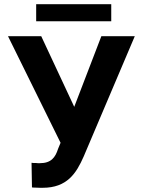

<svg xmlns="http://www.w3.org/2000/svg" viewBox="-20 -883 682 913"><path d="M18 -711 268 -204 256 -175C243 -134 223 -107 169 -107H161C157 -107 153 -108 149 -108H139C135 -108 132 -109 130 -109L132 8C135 9 139 9 143 9C152 9 162 10 171 10H183C299 10 343 -59 378 -139L621 -711H462L333 -375L176 -711ZM152 -782H509V-863H152Z"/></svg>

Font: Asimov Pro
Style: Bd
Weight: 700
Designer: Google
Version: Version 2.000980; 2014